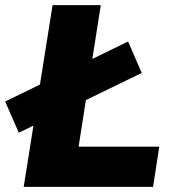

<svg xmlns="http://www.w3.org/2000/svg" viewBox="-60 -725 685 745"><path d="M32 0 144 -705H331L245 -156H558L534 0ZM13 -210 -40 -331 437 -564 490 -442Z"/></svg>

Font: Nunito Sans 10pt Black
Style: Italic
Weight: 900
Italic angle: -9°
Designer: Vernon Adams
Foundry: Vernon Adams
Version: Version 3.101;gftools[0.9.27]